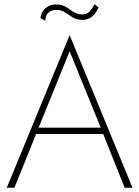

<svg xmlns="http://www.w3.org/2000/svg" viewBox="-20 -887 658 907"><path d="M133 -254H485L476 -284H142ZM309 -645 461 -271 464 -263 569 0H606L309 -721L12 0H48L155 -265L158 -273ZM171 -801 194 -789Q194 -801 198.5 -812.5Q203 -824 215 -832Q227 -840 247 -840Q270 -840 287 -828.5Q304 -817 323 -805Q342 -793 369 -793Q386 -793 401 -800Q416 -807 427 -820.5Q438 -834 446 -852L426 -867Q414 -843 401.5 -831Q389 -819 370 -819Q350 -819 336 -826Q322 -833 309.5 -842.5Q297 -852 282.5 -859Q268 -866 246 -866Q224 -866 207.5 -857Q191 -848 182 -833.5Q173 -819 171 -801Z"/></svg>

Font: Jost ExtraLight
Style: Regular
Weight: 250
Version: Version 3.710